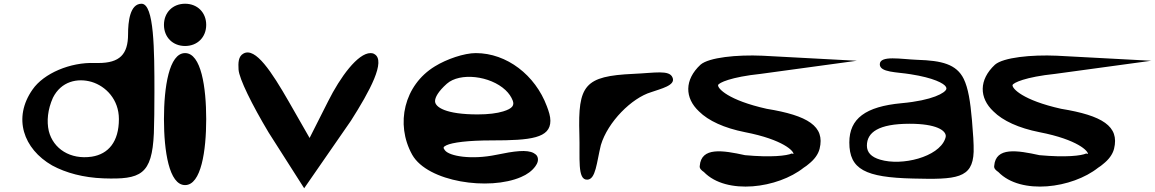

<svg xmlns="http://www.w3.org/2000/svg" viewBox="-20 -955 6178 1027"><path d="M154 -476C48 -325 104 -159 259 -70C333 -30 426 -5 533 -1C733 6 793 -20 803 -242C805 -301 806 -374 806 -463C806 -686 805 -935 737 -935C675 -935 665 -839 665 -772C665 -664 620 -618 506 -618H486C357 -623 214 -563 154 -476ZM263 -432C307 -520 394 -539 470 -517C546 -494 616 -423 616 -318C616 -197 560 -131 471 -117C356 -100 265 -159 241 -254C229 -307 235 -369 263 -432Z M970 35C1056 35 1083 -148 1083 -318C1083 -488 1056 -671 970 -671C884 -671 857 -488 857 -318C857 -148 884 35 970 35ZM970 -709C1036 -709 1083 -756 1083 -822C1083 -888 1036 -935 970 -935C904 -935 857 -888 857 -822C857 -756 904 -709 970 -709Z M1417 -246 1607 52 1857 -309C1957 -466 2047 -631 1982 -666C1976 -670 1968 -671 1962 -671C1894 -671 1800 -543 1735 -413L1636 -217L1525 -411C1433 -571 1347 -703 1283 -669C1254 -654 1254 -618 1256 -583C1259 -534 1328 -395 1417 -246Z M2767 -8C2800 -22 2826 -41 2844 -66C2855 -81 2863 -101 2853 -120C2849 -127 2842 -132 2835 -136C2799 -156 2731 -147 2635 -127C2500 -99 2383 -120 2360 -151C2349 -165 2350 -169 2368 -178C2400 -193 2483 -204 2612 -204C2819 -204 2924 -216 2924 -309C2924 -333 2916 -358 2905 -387C2843 -553 2691 -671 2525 -671C2463 -671 2369 -639 2306 -600C2142 -500 2093 -292 2185 -127C2268 19 2597 66 2767 -8ZM2684 -473C2702 -456 2715 -437 2723 -416C2731 -393 2724 -375 2671 -359C2639 -349 2592 -343 2535 -343C2364 -343 2307 -382 2307 -414C2307 -434 2324 -466 2370 -507C2440 -569 2602 -550 2684 -473Z M3121 6C3167 5 3171 -85 3194 -179C3231 -303 3359 -431 3463 -462C3513 -480 3597 -498 3577 -541C3560 -582 3483 -565 3369 -560C3106 -548 3071 -500 3079 -237C3083 -110 3067 8 3121 6Z M3727 -609C3640 -528 3642 -431 3719 -359C3769 -309 3854 -270 3965 -248C4171 -208 4228 -145 4224 -131C4223 -132 4222 -132 4215 -134C4189 -122 4106 -112 3965 -125C3846 -151 3731 -170 3723 -68C3720 -54 3733 -43 3745 -35C3866 90 4141 52 4279 -58C4289 -64 4298 -71 4306 -78C4335 -101 4356 -128 4364 -159C4394 -280 4301 -337 4081 -373C3875 -419 3818 -482 3821 -500C3825 -512 3888 -543 4050 -560L4563 -630L4058 -657C3922 -663 3772 -648 3727 -609Z M4864 0C5096 6 5183 0 5188 -143C5189 -186 5185 -241 5179 -312C5170 -414 5159 -483 5135 -533C5096 -612 5017 -631 4887 -635C4802 -638 4686 -661 4686 -611C4686 -567 4778 -570 4850 -558C4973 -539 5030 -509 5040 -490C5042 -486 5043 -482 5042 -479C5037 -459 4969 -418 4802 -403C4610 -385 4523 -321 4523 -193C4523 -49 4608 -6 4864 0ZM4846 -293C4989 -293 5039 -257 5039 -227C5039 -222 5037 -217 5035 -211C4999 -115 4805 -66 4688 -101C4640 -115 4617 -140 4617 -176C4617 -247 4679 -293 4846 -293Z M5302 -609C5215 -528 5217 -431 5294 -359C5344 -309 5429 -270 5540 -248C5746 -208 5803 -145 5799 -131C5798 -132 5797 -132 5790 -134C5764 -122 5681 -112 5540 -125C5421 -151 5306 -170 5298 -68C5295 -54 5308 -43 5320 -35C5441 90 5716 52 5854 -58C5864 -64 5873 -71 5881 -78C5910 -101 5931 -128 5939 -159C5969 -280 5876 -337 5656 -373C5450 -419 5393 -482 5396 -500C5400 -512 5463 -543 5625 -560L6138 -630L5633 -657C5497 -663 5347 -648 5302 -609Z"/></svg>

Font: Venom Sans
Style: Bd
Weight: 700
Version: Version 1.001